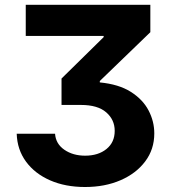

<svg xmlns="http://www.w3.org/2000/svg" viewBox="-20 -565 696 777"><path d="M47.6 -23.8H202.8Q205.6 17 240.4 41Q275.2 65 324.6 65Q377.5 65 410.9 38Q444.2 11 444.2 -35.5Q444.2 -80.6 409.8 -110.4Q375.4 -140.3 307.5 -140.3H229V-247.2L399.5 -414.8V-419.7H84.2V-545.5H588.4V-434.7L383.9 -237.2V-231.5Q460.6 -224.1 509.2 -193.4Q557.9 -162.6 581.1 -118.3Q604.4 -73.9 604.4 -25.2Q604.4 39.4 567.6 88.2Q530.9 137.1 467.7 164.4Q404.5 191.8 324.2 191.8Q244.3 191.8 182.7 164.8Q121.1 137.8 85.4 89.3Q49.7 40.8 47.6 -23.8Z"/></svg>

Font: Inter UI
Style: Bold
Weight: 700
Designer: Rasmus Andersson
Foundry: rsms
Version: 3.2;8d6f07862